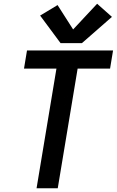

<svg xmlns="http://www.w3.org/2000/svg" viewBox="-20 -1004 623 1024"><path d="M175 0H288L394 -638H567L583 -735H124L108 -638H281ZM303 -774H417L577 -914L498 -984L370 -847L287 -977L194 -921Z"/></svg>

Font: Iosevka Sparkle Semibold
Style: Italic
Weight: 600
Italic angle: -9°
Designer: Belleve Invis
Foundry: Belleve Invis
Version: Version 4.5.0; ttfautohint (v1.8.3)